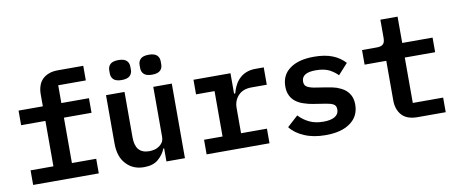

<svg xmlns="http://www.w3.org/2000/svg" viewBox="-66 -1018 3131 1308"><g transform="rotate(-10 1500.0 -364.0)"><path d="M75 0C75 0 529 0 529 0C529 0 529 -101 529 -101C529 -101 361 -101 361 -101C361 -101 361 -415 361 -415C361 -415 552 -415 552 -415C552 -415 552 -516 552 -516C552 -516 361 -516 361 -516C361 -516 361 -639 361 -639C361 -639 552 -639 552 -639C552 -639 552 -740 552 -740C552 -740 378 -740 378 -740C378 -740 378 -740 378 -740C353 -740 332 -737 314 -730C295 -723 280 -713 268 -701C256 -688 247 -674 242 -657C236 -640 233 -621 233 -600C233 -600 233 -516 233 -516C233 -516 65 -516 65 -516C65 -516 65 -415 65 -415C65 -415 233 -415 233 -415C233 -415 233 -101 233 -101C233 -101 75 -101 75 -101C75 -101 75 0 75 0Z M794 -599C821 -599 840 -605 851 -616C862 -627 867 -641 867 -657C867 -657 867 -679 867 -679C867 -679 867 -679 867 -679C867 -695 862 -709 851 -720C840 -731 821 -737 794 -737C794 -737 794 -737 794 -737C767 -737 748 -731 737 -720C726 -709 721 -695 721 -679C721 -679 721 -657 721 -657C721 -657 721 -657 721 -657C721 -641 726 -627 737 -616C748 -605 767 -599 794 -599C794 -599 794 -599 794 -599ZM1004 -599C1031 -599 1050 -605 1061 -616C1072 -627 1077 -641 1077 -657C1077 -657 1077 -679 1077 -679C1077 -679 1077 -679 1077 -679C1077 -695 1072 -709 1061 -720C1050 -731 1031 -737 1004 -737C1004 -737 1004 -737 1004 -737C977 -737 958 -731 947 -720C936 -709 931 -695 931 -679C931 -679 931 -657 931 -657C931 -657 931 -657 931 -657C931 -641 936 -627 947 -616C958 -605 977 -599 1004 -599C1004 -599 1004 -599 1004 -599ZM997 0C997 0 1125 0 1125 0C1125 0 1125 -516 1125 -516C1125 -516 997 -516 997 -516C997 -516 997 -171 997 -171C997 -171 997 -171 997 -171C997 -157 994 -145 989 -135C983 -125 975 -117 966 -110C956 -103 945 -97 933 -94C920 -91 908 -89 895 -89C895 -89 895 -89 895 -89C830 -89 798 -126 798 -201C798 -201 798 -516 798 -516C798 -516 670 -516 670 -516C670 -516 670 -183 670 -183C670 -183 670 -183 670 -183C670 -120 686 -72 718 -39C749 -5 790 12 841 12C841 12 841 12 841 12C883 12 916 2 940 -19C963 -39 981 -63 992 -91C992 -91 997 -91 997 -91C997 -91 997 0 997 0Z M1275 0C1275 0 1710 0 1710 0C1710 0 1710 -101 1710 -101C1710 -101 1531 -101 1531 -101C1531 -101 1531 -275 1531 -275C1531 -275 1531 -275 1531 -275C1531 -310 1542 -339 1564 -362C1586 -385 1616 -396 1655 -396C1655 -396 1761 -396 1761 -396C1761 -396 1761 -516 1761 -516C1761 -516 1705 -516 1705 -516C1705 -516 1705 -516 1705 -516C1679 -516 1657 -512 1638 -504C1619 -496 1604 -486 1591 -473C1578 -460 1567 -445 1559 -428C1550 -411 1544 -393 1539 -375C1539 -375 1531 -375 1531 -375C1531 -375 1531 -516 1531 -516C1531 -516 1275 -516 1275 -516C1275 -516 1275 -415 1275 -415C1275 -415 1403 -415 1403 -415C1403 -415 1403 -101 1403 -101C1403 -101 1275 -101 1275 -101C1275 -101 1275 0 1275 0Z M2098 12C2171 12 2229 -3 2270 -34C2311 -64 2331 -106 2331 -159C2331 -159 2331 -159 2331 -159C2331 -184 2326 -206 2317 -223C2308 -240 2295 -255 2280 -266C2264 -277 2246 -286 2226 -293C2205 -299 2184 -304 2162 -307C2162 -307 2080 -320 2080 -320C2080 -320 2080 -320 2080 -320C2059 -323 2041 -329 2028 -336C2015 -343 2008 -355 2008 -374C2008 -374 2008 -374 2008 -374C2008 -415 2041 -435 2106 -435C2106 -435 2106 -435 2106 -435C2143 -435 2174 -429 2199 -417C2223 -404 2242 -390 2257 -374C2257 -374 2324 -448 2324 -448C2324 -448 2324 -448 2324 -448C2301 -473 2273 -493 2238 -507C2203 -521 2160 -528 2110 -528C2110 -528 2110 -528 2110 -528C2039 -528 1984 -514 1944 -485C1903 -456 1883 -415 1883 -361C1883 -361 1883 -361 1883 -361C1883 -336 1888 -314 1897 -297C1906 -279 1919 -264 1935 -253C1950 -242 1968 -233 1989 -227C2009 -220 2030 -215 2051 -212C2051 -212 2134 -199 2134 -199C2134 -199 2134 -199 2134 -199C2155 -196 2173 -191 2186 -184C2199 -177 2205 -165 2205 -146C2205 -146 2205 -146 2205 -146C2205 -124 2195 -108 2176 -97C2157 -86 2131 -81 2099 -81C2099 -81 2099 -81 2099 -81C2062 -81 2030 -87 2003 -100C1975 -113 1950 -131 1929 -154C1929 -154 1854 -86 1854 -86C1854 -86 1854 -86 1854 -86C1877 -56 1910 -32 1951 -15C1992 3 2041 12 2098 12C2098 12 2098 12 2098 12Z M2929 0C2929 0 2929 -101 2929 -101C2929 -101 2719 -101 2719 -101C2719 -101 2719 -415 2719 -415C2719 -415 2929 -415 2929 -415C2929 -415 2929 -516 2929 -516C2929 -516 2719 -516 2719 -516C2719 -516 2719 -698 2719 -698C2719 -698 2600 -698 2600 -698C2600 -698 2600 -573 2600 -573C2600 -573 2600 -573 2600 -573C2600 -552 2596 -537 2587 -529C2578 -520 2564 -516 2543 -516C2543 -516 2441 -516 2441 -516C2441 -516 2441 -415 2441 -415C2441 -415 2591 -415 2591 -415C2591 -415 2591 -140 2591 -140C2591 -140 2591 -140 2591 -140C2591 -99 2603 -65 2626 -39C2649 -13 2686 0 2735 0C2735 0 2929 0 2929 0Z"/></g></svg>

Font: IBM Plex Mono Mod
Style: SemiBold
Weight: 500
Designer: Mike Abbink, Paul van der Laan, Pieter van Rosmalen
Foundry: Bold Monday
Version: ""